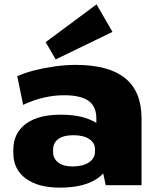

<svg xmlns="http://www.w3.org/2000/svg" viewBox="-20 -848 723 879"><path d="M421 -203V-306Q421 -361 385 -386.5Q349 -412 273 -412Q226 -412 178 -400.5Q130 -389 86 -368L59 -499Q94 -515 140 -526.5Q186 -538 234.5 -544.5Q283 -551 326 -551Q478 -551 553 -490Q628 -429 628 -306V0H464ZM254 11Q154 11 97.5 -31Q41 -73 41 -148V-162Q41 -238 97.5 -280.5Q154 -323 258 -323Q366 -323 427 -281.5Q488 -240 488 -165V-150Q488 -74 426.5 -31.5Q365 11 254 11ZM312 -86Q359 -86 387 -104.5Q415 -123 415 -155V-164Q415 -194 388.5 -211.5Q362 -229 315 -229Q272 -229 247.5 -212Q223 -195 223 -161V-153Q223 -122 246.5 -104Q270 -86 312 -86ZM495 -702 235 -576 189 -655 422 -828Z"/></svg>

Font: Pathway Extreme 28pt ExtraBold
Style: Regular
Weight: 800
Designer: Eduardo Rodriguez Tunni
Foundry: Eduardo Rodriguez Tunni
Version: Version 1.001;gftools[0.9.26]